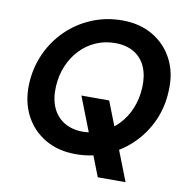

<svg xmlns="http://www.w3.org/2000/svg" viewBox="-88 -798 974 994"><g transform="rotate(10 398.5 -301.0)"><path d="M491 110 334 -292H480L637 110ZM357 12Q264 12 195 -29Q126 -70 89.5 -141.5Q53 -213 57 -306Q61 -391 94.5 -465Q128 -539 185 -594.5Q242 -650 316.5 -681Q391 -712 476 -712Q569 -712 638 -671Q707 -630 743.5 -558.5Q780 -487 775 -395Q772 -309 738.5 -235Q705 -161 647.5 -105.5Q590 -50 516 -19Q442 12 357 12ZM374 -109Q427 -109 473.5 -130Q520 -151 556 -188.5Q592 -226 613 -276.5Q634 -327 637 -387Q640 -449 620.5 -494.5Q601 -540 560 -565Q519 -590 459 -590Q406 -590 359 -569.5Q312 -549 276.5 -511.5Q241 -474 220 -424Q199 -374 196 -314Q193 -252 213 -206Q233 -160 274.5 -134.5Q316 -109 374 -109Z"/></g></svg>

Font: DM Sans 28pt
Style: Bold Italic
Weight: 700
Italic angle: -10°
Version: Version 4.004;gftools[0.9.30]